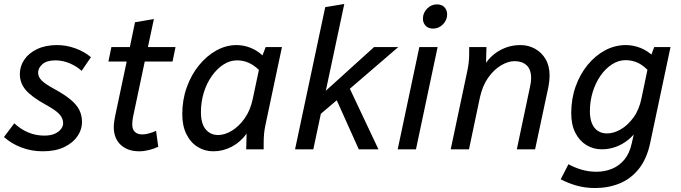

<svg xmlns="http://www.w3.org/2000/svg" viewBox="-22 -752 3432 967"><path d="M-2 -62 50 -131Q82 -101 120 -85Q158 -69 201 -69Q233 -69 254 -78.5Q275 -88 285.5 -102.5Q296 -117 296 -131Q296 -156 277.5 -176.5Q259 -197 206 -226Q136 -265 107 -299.5Q78 -334 78 -379Q78 -418 100 -451Q122 -484 164.5 -504.5Q207 -525 266 -525Q312 -525 357.5 -508.5Q403 -492 436 -464L389 -395Q366 -417 330.5 -432.5Q295 -448 257 -448Q214 -448 192 -429Q170 -410 170 -386Q170 -365 187.5 -347Q205 -329 253 -303Q304 -275 334 -250Q364 -225 377.5 -198Q391 -171 391 -136Q391 -100 368.5 -66.5Q346 -33 302 -11.5Q258 10 193 10Q137 10 86.5 -9Q36 -28 -2 -62Z M524 -442 539 -515H632L658 -640L753 -656L723 -515H862L847 -442H707L648 -163Q646 -153 645 -144Q644 -135 644 -126Q644 -100 657.5 -87.5Q671 -75 694 -75Q710 -75 728 -80Q746 -85 764 -93L775 -13Q755 -3 729 3.5Q703 10 679 10Q621 10 586 -22.5Q551 -55 551 -112Q551 -125 553 -138Q555 -151 557 -163L616 -442Z M896 -177Q896 -249 918.5 -312Q941 -375 980 -423Q1019 -471 1068 -498Q1117 -525 1169 -525Q1204 -525 1238 -512Q1272 -499 1300 -473L1316 -515H1398L1315 -123Q1310 -100 1308 -78.5Q1306 -57 1306 -34V0H1218L1220 -79Q1189 -36 1145 -13Q1101 10 1052 10Q1009 10 973.5 -12Q938 -34 917 -76Q896 -118 896 -177ZM990 -187Q990 -129 1014 -100.5Q1038 -72 1076 -72Q1110 -72 1145.5 -93.5Q1181 -115 1210 -155.5Q1239 -196 1251 -254L1282 -400Q1257 -424 1230 -436Q1203 -448 1172 -448Q1136 -448 1103.5 -427Q1071 -406 1045 -369.5Q1019 -333 1004.5 -286Q990 -239 990 -187Z M1464 0 1616 -716 1712 -732 1619 -295 1862 -515H1984L1740 -305L1884 0H1785L1674 -247L1594 -179L1556 0Z M1981 0 2090 -515H2182L2073 0ZM2108 -658Q2108 -687 2129 -708.5Q2150 -730 2179 -730Q2203 -730 2216.5 -715.5Q2230 -701 2230 -679Q2230 -651 2209 -629.5Q2188 -608 2159 -608Q2135 -608 2121.5 -622.5Q2108 -637 2108 -658Z M2248 0 2331 -392Q2336 -415 2338.5 -436.5Q2341 -458 2341 -482V-515H2428L2425 -403L2413 -416Q2444 -469 2493 -497Q2542 -525 2599 -525Q2639 -525 2672.5 -506.5Q2706 -488 2726 -454Q2746 -420 2746 -371Q2746 -358 2744.5 -343.5Q2743 -329 2740 -314L2673 0H2581L2647 -313Q2650 -326 2651.5 -337Q2653 -348 2653 -358Q2653 -402 2630.5 -423Q2608 -444 2570 -444Q2537 -444 2501 -422.5Q2465 -401 2436.5 -360.5Q2408 -320 2395 -261L2340 0Z M2802 151 2841 75Q2869 91 2905.5 102Q2942 113 2982 113Q3024 113 3060.5 98Q3097 83 3123 51.5Q3149 20 3160 -31L3179 -116L3190 -103Q3170 -70 3141 -47Q3112 -24 3078.5 -12Q3045 0 3009 0Q2966 0 2931 -21.5Q2896 -43 2875.5 -83.5Q2855 -124 2855 -182Q2855 -254 2877 -316Q2899 -378 2937.5 -425Q2976 -472 3025.5 -498.5Q3075 -525 3130 -525Q3167 -525 3203 -511Q3239 -497 3269 -468L3252 -386Q3224 -419 3194 -434Q3164 -449 3129 -449Q3093 -449 3060.5 -428Q3028 -407 3003 -371.5Q2978 -336 2963.5 -289.5Q2949 -243 2949 -192Q2949 -155 2959.5 -130Q2970 -105 2989.5 -92.5Q3009 -80 3035 -80Q3069 -80 3104.5 -100.5Q3140 -121 3169 -161Q3198 -201 3209 -258L3250 -454L3273 -515H3355L3252 -29Q3235 49 3195.5 98.5Q3156 148 3099.5 171.5Q3043 195 2975 195Q2926 195 2883 183Q2840 171 2802 151Z"/></svg>

Font: Radio Canada
Style: Italic
Weight: 400
Italic angle: -12°
Designer: Charles Daoud, Etienne Aubert Bonn, Alexandre Saumier Demers, Jacques Le Bailly
Foundry: Radio-Canada
Version: Version 2.104;gftools[0.9.28.dev5+ged2979d]